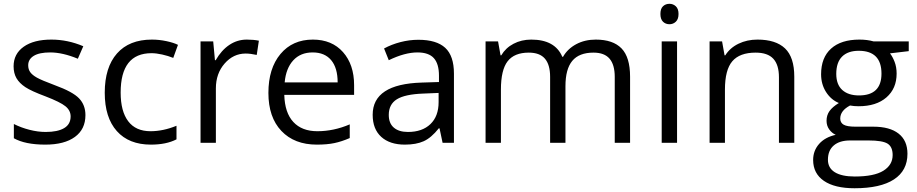

<svg xmlns="http://www.w3.org/2000/svg" viewBox="-20 -754 4843 1014"><path d="M431.2 -146Q431.2 -71.3 375.5 -30.8Q319.8 9.8 219.2 9.8Q112.8 9.8 53.2 -23.9V-99.1Q91.8 -79.6 136 -68.4Q180.2 -57.1 221.2 -57.1Q284.7 -57.1 318.8 -77.4Q353 -97.7 353 -139.2Q353 -170.4 325.9 -192.6Q298.8 -214.8 220.2 -245.1Q145.5 -272.9 114 -293.7Q82.5 -314.5 67.1 -340.8Q51.8 -367.2 51.8 -403.8Q51.8 -469.2 105 -507.1Q158.2 -544.9 251 -544.9Q337.4 -544.9 419.9 -509.8L391.1 -443.8Q310.5 -477.1 245.1 -477.1Q187.5 -477.1 158.2 -459Q128.9 -440.9 128.9 -409.2Q128.9 -387.7 139.9 -372.6Q150.9 -357.4 175.3 -343.8Q199.7 -330.1 269 -304.2Q364.3 -269.5 397.7 -234.4Q431.2 -199.2 431.2 -146Z M776.9 9.8Q660.6 9.8 596.9 -61.8Q533.2 -133.3 533.2 -264.2Q533.2 -398.4 597.9 -471.7Q662.6 -544.9 782.2 -544.9Q820.8 -544.9 859.4 -536.6Q897.9 -528.3 919.9 -517.1L895 -448.2Q868.2 -459 836.4 -466.1Q804.7 -473.1 780.3 -473.1Q617.2 -473.1 617.2 -265.1Q617.2 -166.5 657 -113.8Q696.8 -61 774.9 -61Q841.8 -61 912.1 -89.8V-18.1Q858.4 9.8 776.9 9.8Z M1283.2 -544.9Q1318.8 -544.9 1347.2 -539.1L1335.9 -463.9Q1302.7 -471.2 1277.3 -471.2Q1212.4 -471.2 1166.3 -418.5Q1120.1 -365.7 1120.1 -287.1V0H1039.1V-535.2H1106L1115.2 -436H1119.1Q1148.9 -488.3 1190.9 -516.6Q1232.9 -544.9 1283.2 -544.9Z M1653.3 9.8Q1534.7 9.8 1466.1 -62.5Q1397.5 -134.8 1397.5 -263.2Q1397.5 -392.6 1461.2 -468.8Q1524.9 -544.9 1632.3 -544.9Q1732.9 -544.9 1791.5 -478.8Q1850.1 -412.6 1850.1 -304.2V-252.9H1481.4Q1483.9 -158.7 1529.1 -109.9Q1574.2 -61 1656.2 -61Q1742.7 -61 1827.1 -97.2V-24.9Q1784.2 -6.3 1745.8 1.7Q1707.5 9.8 1653.3 9.8ZM1631.3 -477.1Q1566.9 -477.1 1528.6 -435.1Q1490.2 -393.1 1483.4 -318.8H1763.2Q1763.2 -395.5 1729 -436.3Q1694.8 -477.1 1631.3 -477.1Z M2317.4 0 2301.3 -76.2H2297.4Q2257.3 -25.9 2217.5 -8.1Q2177.7 9.8 2118.2 9.8Q2038.6 9.8 1993.4 -31.2Q1948.2 -72.3 1948.2 -147.9Q1948.2 -310.1 2207.5 -317.9L2298.3 -320.8V-354Q2298.3 -417 2271.2 -447Q2244.1 -477.1 2184.6 -477.1Q2117.7 -477.1 2033.2 -436L2008.3 -498Q2047.9 -519.5 2095 -531.7Q2142.1 -543.9 2189.5 -543.9Q2285.2 -543.9 2331.3 -501.5Q2377.4 -459 2377.4 -365.2V0ZM2134.3 -57.1Q2210 -57.1 2253.2 -98.6Q2296.4 -140.1 2296.4 -214.8V-263.2L2215.3 -259.8Q2118.7 -256.3 2075.9 -229.7Q2033.2 -203.1 2033.2 -147Q2033.2 -103 2059.8 -80.1Q2086.4 -57.1 2134.3 -57.1Z M3226.6 0V-348.1Q3226.6 -412.1 3199.2 -444.1Q3171.9 -476.1 3114.3 -476.1Q3038.6 -476.1 3002.4 -432.6Q2966.3 -389.2 2966.3 -298.8V0H2885.3V-348.1Q2885.3 -412.1 2857.9 -444.1Q2830.6 -476.1 2772.5 -476.1Q2696.3 -476.1 2660.9 -430.4Q2625.5 -384.8 2625.5 -280.8V0H2544.4V-535.2H2610.4L2623.5 -461.9H2627.4Q2650.4 -501 2692.1 -522.9Q2733.9 -544.9 2785.6 -544.9Q2911.1 -544.9 2949.7 -454.1H2953.6Q2977.5 -496.1 3022.9 -520.5Q3068.4 -544.9 3126.5 -544.9Q3217.3 -544.9 3262.5 -498.3Q3307.6 -451.7 3307.6 -349.1V0Z M3555.7 0H3474.6V-535.2H3555.7ZM3467.8 -680.2Q3467.8 -708 3481.4 -720.9Q3495.1 -733.9 3515.6 -733.9Q3535.2 -733.9 3549.3 -720.7Q3563.5 -707.5 3563.5 -680.2Q3563.5 -652.8 3549.3 -639.4Q3535.2 -626 3515.6 -626Q3495.1 -626 3481.4 -639.4Q3467.8 -652.8 3467.8 -680.2Z M4093.8 0V-346.2Q4093.8 -411.6 4064 -443.8Q4034.2 -476.1 3970.7 -476.1Q3886.7 -476.1 3847.7 -430.7Q3808.6 -385.3 3808.6 -280.8V0H3727.5V-535.2H3793.5L3806.6 -461.9H3810.5Q3835.4 -501.5 3880.4 -523.2Q3925.3 -544.9 3980.5 -544.9Q4077.1 -544.9 4126 -498.3Q4174.8 -451.7 4174.8 -349.1V0Z M4779.3 -535.2V-483.9L4680.2 -472.2Q4693.8 -455.1 4704.6 -427.5Q4715.3 -399.9 4715.3 -365.2Q4715.3 -286.6 4661.6 -239.7Q4607.9 -192.9 4514.2 -192.9Q4490.2 -192.9 4469.2 -196.8Q4417.5 -169.4 4417.5 -127.9Q4417.5 -106 4435.5 -95.5Q4453.6 -85 4497.6 -85H4592.3Q4679.2 -85 4725.8 -48.3Q4772.5 -11.7 4772.5 58.1Q4772.5 147 4701.2 193.6Q4629.9 240.2 4493.2 240.2Q4388.2 240.2 4331.3 201.2Q4274.4 162.1 4274.4 90.8Q4274.4 42 4305.7 6.3Q4336.9 -29.3 4393.6 -42Q4373 -51.3 4359.1 -70.8Q4345.2 -90.3 4345.2 -116.2Q4345.2 -145.5 4360.8 -167.5Q4376.5 -189.5 4410.2 -210Q4368.7 -227.1 4342.5 -268.1Q4316.4 -309.1 4316.4 -361.8Q4316.4 -449.7 4369.1 -497.3Q4421.9 -544.9 4518.6 -544.9Q4560.5 -544.9 4594.2 -535.2ZM4352.5 89.8Q4352.5 133.3 4389.2 155.8Q4425.8 178.2 4494.1 178.2Q4596.2 178.2 4645.3 147.7Q4694.3 117.2 4694.3 64.9Q4694.3 21.5 4667.5 4.6Q4640.6 -12.2 4566.4 -12.2H4469.2Q4414.1 -12.2 4383.3 14.2Q4352.5 40.5 4352.5 89.8ZM4396.5 -363.8Q4396.5 -307.6 4428.2 -278.8Q4460 -250 4516.6 -250Q4635.3 -250 4635.3 -365.2Q4635.3 -485.8 4515.1 -485.8Q4458 -485.8 4427.2 -455.1Q4396.5 -424.3 4396.5 -363.8Z"/></svg>

Font: f05544669
Style: Regular
Weight: 400
Foundry: Ascender Corporation
Version: Version 1.10